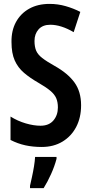

<svg xmlns="http://www.w3.org/2000/svg" viewBox="-20 -744 469 985"><path d="M396 -204Q396 -141 371 -93Q346 -45 300.5 -17.5Q255 10 194 10Q149 10 110 1.5Q71 -7 34 -26V-146Q71 -123 112 -111Q153 -99 188 -99Q231 -99 254 -126Q277 -153 277 -193Q277 -220 268.5 -240Q260 -260 238 -278.5Q216 -297 176 -320Q134 -344 103 -370.5Q72 -397 55.5 -434Q39 -471 39 -528Q38 -587 62 -631Q86 -675 130 -699.5Q174 -724 234 -724Q277 -724 317 -712.5Q357 -701 392 -683L358 -579Q293 -617 238 -617Q199 -617 178 -593.5Q157 -570 157 -534Q157 -504 165.5 -484Q174 -464 196.5 -446.5Q219 -429 260 -406Q328 -368 362 -321Q396 -274 396 -204ZM270 71Q260 109 242 149Q224 189 204 221H134V209Q138 191 144 164Q150 137 154.5 109Q159 81 160 61H270Z"/></svg>

Font: Noto Sans Thai Looped ExtraCondensed SemiBold
Style: Regular
Weight: 600
Width: 2
Designer: Sasikarn Vongin, Ben Mitchell
Foundry: The Fontpad Ltd
Version: Version 1.001; ttfautohint (v1.8.4.7-5d5b)